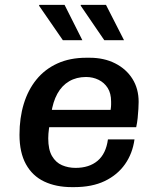

<svg xmlns="http://www.w3.org/2000/svg" viewBox="-20 -758 640 788"><path d="M275 10Q210 10 161.5 -13Q113 -36 86.5 -84Q60 -132 60 -205Q60 -274 77.5 -331.5Q95 -389 129.5 -431.5Q164 -474 215.5 -497.5Q267 -521 334 -521H348Q407 -521 452.5 -498Q498 -475 523.5 -434.5Q549 -394 549 -340Q549 -329 548 -311Q547 -293 545 -273.5Q543 -254 539 -236H131L188 -275Q184 -252 181 -230Q178 -208 178 -190Q178 -144 193.5 -117.5Q209 -91 234.5 -80Q260 -69 290 -69Q346 -69 380.5 -98Q415 -127 423 -186H532Q524 -128 493 -84Q462 -40 410 -15Q358 10 284 10ZM190 -291 141 -307H434Q436 -321 436 -328Q436 -335 436 -341Q436 -375 422 -397Q408 -419 384.5 -430.5Q361 -442 333 -442Q294 -442 264 -424.5Q234 -407 215.5 -373.5Q197 -340 190 -291ZM408 -593 311 -735 312 -738H415L489 -593ZM238 -593 140 -735 142 -738H245L318 -593Z"/></svg>

Font: Chivo Mono Medium
Style: Italic
Weight: 500
Italic angle: -8.05°
Monospace: yes
Designer: Hector Gatti
Foundry: Omnibus-Type
Version: Version 1.008